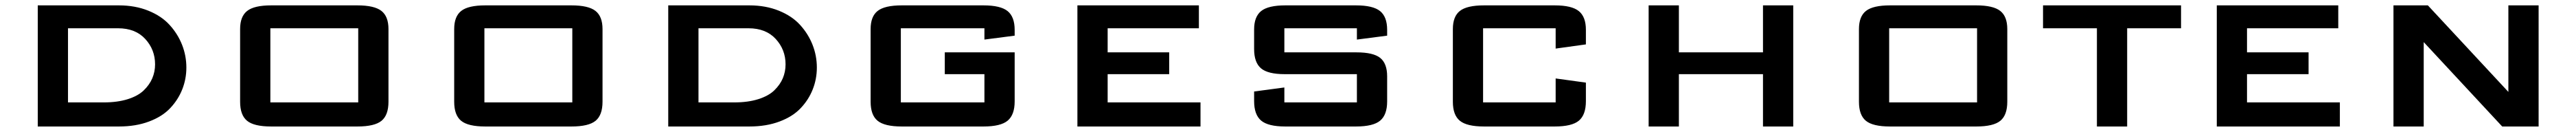

<svg xmlns="http://www.w3.org/2000/svg" viewBox="-20 -459 9361 479"><path d="M408.7 -356.4H227.1V-87.4H356.9Q406.7 -87.4 444.1 -99.1Q481.4 -110.8 502.4 -131.1Q523.4 -151.4 533.4 -175Q543.5 -198.7 543.5 -225.6Q543.5 -278.8 507.8 -317.6Q472.2 -356.4 408.7 -356.4ZM412.1 0H117.2V-439.5H412.1Q471.2 -439.5 519 -420.2Q566.9 -400.9 596.4 -368.4Q626 -335.9 641.6 -296.4Q657.2 -256.8 657.2 -213.9Q657.2 -172.4 642.3 -134.8Q627.4 -97.2 598.6 -66.7Q569.8 -36.1 521.7 -18.1Q473.6 0 412.1 0Z M1391.6 -89.8Q1391.6 -41.5 1366.5 -20.8Q1341.3 0 1278.8 0H965.3Q902.8 0 877.7 -20.8Q852.5 -41.5 852.5 -89.8V-353.5Q852.5 -399.4 878.2 -419.4Q903.8 -439.5 965.3 -439.5H1278.8Q1340.3 -439.5 1366 -419.4Q1391.6 -399.4 1391.6 -353.5ZM1281.7 -356.4H962.4V-87.4H1281.7Z M2169.4 -89.8Q2169.4 -41.5 2144.3 -20.8Q2119.1 0 2056.6 0H1743.2Q1680.7 0 1655.5 -20.8Q1630.4 -41.5 1630.4 -89.8V-353.5Q1630.4 -399.4 1656 -419.4Q1681.6 -439.5 1743.2 -439.5H2056.6Q2118.2 -439.5 2143.8 -419.4Q2169.4 -399.4 2169.4 -353.5ZM2059.6 -356.4H1740.2V-87.4H2059.6Z M2699.7 -356.4H2518.1V-87.4H2647.9Q2697.8 -87.4 2735.1 -99.1Q2772.5 -110.8 2793.5 -131.1Q2814.5 -151.4 2824.5 -175Q2834.5 -198.7 2834.5 -225.6Q2834.5 -278.8 2798.8 -317.6Q2763.2 -356.4 2699.7 -356.4ZM2703.1 0H2408.2V-439.5H2703.1Q2762.2 -439.5 2810.1 -420.2Q2857.9 -400.9 2887.5 -368.4Q2917 -335.9 2932.6 -296.4Q2948.2 -256.8 2948.2 -213.9Q2948.2 -172.4 2933.3 -134.8Q2918.5 -97.2 2889.6 -66.7Q2860.8 -36.1 2812.7 -18.1Q2764.6 0 2703.1 0Z M3667 -269V-90.8Q3667 -42.5 3641.6 -21.2Q3616.2 0 3553.7 0H3256.8Q3194.3 0 3168.9 -20.8Q3143.6 -41.5 3143.6 -89.8V-353.5Q3143.6 -399.4 3169.2 -419.4Q3194.8 -439.5 3256.8 -439.5H3553.7Q3615.7 -439.5 3641.4 -418.7Q3667 -397.9 3667 -350.6V-329.6L3557.1 -315.4V-356.4H3253.4V-87.4H3557.1V-189.9H3413.1V-269Z M4342.3 0H3895V-439.5H4336.4V-356.4H4004.9V-269H4228.5V-189.9H4004.9V-87.4H4342.3Z M4537.1 -352.1Q4537.1 -398.4 4562.7 -418.9Q4588.4 -439.5 4650.4 -439.5H4907.2Q4969.2 -439.5 4994.9 -418.7Q5020.5 -397.9 5020.5 -350.6V-329.6L4910.6 -315.4V-356.4H4647V-269H4909.2Q4970.2 -269 4995.4 -248.8Q5020.5 -228.5 5020.5 -182.1V-90.8Q5020.5 -42.5 4995.1 -21.2Q4969.7 0 4907.2 0H4650.4Q4587.9 0 4562.5 -21.5Q4537.1 -43 4537.1 -92.3V-127L4647 -141.6V-87.4H4910.6V-189.9H4648.4Q4586.9 -189.9 4562 -211.2Q4537.1 -232.4 4537.1 -281.2Z M5742.7 -159.2V-91.8Q5742.7 -42.5 5717.3 -21.2Q5691.9 0 5629.4 0H5372.6Q5310.1 0 5284.7 -20.8Q5259.3 -41.5 5259.3 -89.8V-353.5Q5259.3 -399.4 5284.9 -419.4Q5310.5 -439.5 5372.6 -439.5H5629.4Q5691.4 -439.5 5717 -418.7Q5742.7 -397.9 5742.7 -351.1V-297.9L5632.8 -282.7V-356.4H5369.1V-87.4H5632.8V-174.3Z M6496.1 0H6386.2V-189.9H6080.6V0H5970.7V-439.5H6080.6V-269H6386.2V-439.5H6496.1Z M7273.9 -89.8Q7273.9 -41.5 7248.8 -20.8Q7223.6 0 7161.1 0H6847.7Q6785.2 0 6760 -20.8Q6734.9 -41.5 6734.9 -89.8V-353.5Q6734.9 -399.4 6760.5 -419.4Q6786.1 -439.5 6847.7 -439.5H7161.1Q7222.7 -439.5 7248.3 -419.4Q7273.9 -399.4 7273.9 -353.5ZM7164.1 -356.4H6844.7V-87.4H7164.1Z M7709.5 0H7599.6V-356.4H7403.8V-439.5H7905.3V-356.4H7709.5Z M8482.4 0H8035.2V-439.5H8476.6V-356.4H8145V-269H8368.7V-189.9H8145V-87.4H8482.4Z M9072.3 0 8787.1 -306.2V0H8677.2V-439.5H8802.2L9094.7 -125.5V-439.5H9204.6V0Z"/></svg>

Font: Squarish Sans CT
Style: RegularSC
Weight: 400
Version: Version 0.9